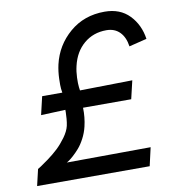

<svg xmlns="http://www.w3.org/2000/svg" viewBox="-80 -773 762 843"><g transform="rotate(-10 301.5 -351.5)"><path d="M17.6 0 34.7 -73.2Q40 -76.7 49.6 -82.5Q59.1 -88.4 84 -106.7Q108.9 -125 128.7 -143.6Q148.4 -162.1 167.5 -188.2Q186.5 -214.4 191.9 -237.8Q194.8 -251 196.3 -268.6Q197.8 -286.1 197.8 -296.9V-308.1L88.9 -303.7L107.9 -384.8H197.8Q196.8 -391.1 195.3 -402.6Q193.8 -414.1 194.8 -446.8Q195.8 -479.5 202.6 -509.8Q221.7 -592.3 285.9 -647.5Q350.1 -702.6 441.9 -702.6Q510.7 -702.6 552 -659.9Q593.3 -617.2 602.5 -553.2L523.4 -533.7Q517.6 -575.2 494.9 -598.1Q472.2 -621.1 435.5 -621.1Q377 -621.1 335.4 -585.9Q293.9 -550.8 279.8 -490.2Q273.9 -465.8 272.9 -438.5Q272 -411.1 273.9 -396L275.9 -380.9L509.8 -384.8L490.7 -303.7H275.9Q277.3 -261.2 267.6 -220.7Q261.2 -193.8 248.3 -169.4Q235.4 -145 221.4 -129.2Q207.5 -113.3 194.3 -101.6Q181.2 -89.8 172.9 -84.5L164.1 -79.1L538.1 -81.5L519.5 0Z"/></g></svg>

Font: HK Grotesk Medium Italic
Style: Regular
Weight: 500
Italic angle: -13°
Designer: Alfredo Marco Pradil and Stefan Peev
Foundry: Hanken Design Co.
Version: Version 1.000;PS 001.000;hotconv 1.0.88;makeotf.lib2.5.64775